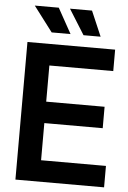

<svg xmlns="http://www.w3.org/2000/svg" viewBox="-59 -930 651 973"><g transform="rotate(5 266.0 -443.5)"><path d="M57 0V-700H503V-591H178V-407H475V-298H178V-109H508V0ZM175 -759 78 -887H200L271 -759ZM369 -887 424 -759H337L257 -887Z"/></g></svg>

Font: Space Grotesk Frontify SemiBold
Style: Regular
Weight: 600
Designer: Florian Karsten
Version: Version 2.000